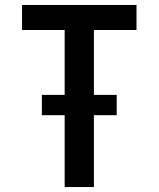

<svg xmlns="http://www.w3.org/2000/svg" viewBox="-20 -755 640 775"><path d="M241 0V-290H149V-372H241V-634H69V-735H531V-634H359V-372H451V-290H359V0Z"/></svg>

Font: Iosevka SS04 Extended
Style: Bold
Weight: 700
Width: 7
Monospace: yes
Designer: Belleve Invis
Foundry: Belleve Invis
Version: Version 19.0.0; ttfautohint (v1.8.4)